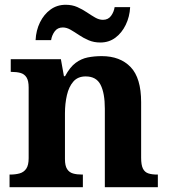

<svg xmlns="http://www.w3.org/2000/svg" viewBox="-20 -784 707 804"><path d="M20 0V-53H22Q45 -53 62.5 -58Q80 -63 90 -77.7Q100 -92.4 100 -121.8V-417.6Q100 -446 91 -460Q82 -474 66 -478.5Q50 -483 28 -483H25V-536H235L247.7 -465H252.5Q273 -503 296.5 -520.5Q320 -538 347.3 -543.5Q374.7 -549 405.9 -549Q483 -549 527 -503.2Q571 -457.4 571 -356V-123.5Q571 -93 578.5 -78Q586 -63 601 -58Q616 -53 638 -53H641V0H419V-329Q419 -394 401.1 -429Q383.3 -464 338.8 -464Q306 -464 287.2 -442.5Q268.3 -420.9 260.2 -385.5Q252 -350.1 252 -309V-118Q252 -90 261 -76Q270 -62 286 -57.5Q302 -53 324 -53H327V0ZM400 -606Q373 -606 351 -615.5Q329 -625 310.5 -637.5Q292 -650 275.5 -659.5Q259 -669 243 -669Q221 -669 209 -652.5Q197 -636 194 -616H129Q131 -657 147.5 -690.5Q164 -724 191.5 -744Q219 -764 255 -764Q282 -764 303.5 -754.5Q325 -745 343.5 -732.5Q362 -720 378.5 -710.5Q395 -701 411 -701Q433 -701 445 -717.5Q457 -734 460 -754H525Q523 -714 506.5 -680Q490 -646 463 -626Q436 -606 400 -606Z"/></svg>

Font: Noto Serif Gujarati
Style: Regular
Weight: 400
Designer: Universal Thirst, Indian Type Foundry and the Monotype Design Team
Foundry: Monotype Imaging Inc.
Version: Version 2.102